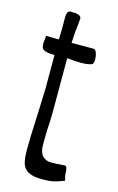

<svg xmlns="http://www.w3.org/2000/svg" viewBox="-112 -756 496 807"><g transform="rotate(15 136.0 -352.0)"><path d="M64 -100 65 -162 70 -280 73 -368V-514Q25 -514 18 -530Q15 -538 15 -547Q15 -557 16.5 -566Q18 -575 18 -583Q36 -582 73 -582L74 -586L75 -624V-667Q74 -691 78.5 -699.5Q83 -708 92 -708Q97 -708 100 -707H102Q104 -707 109 -707.5Q114 -708 118 -706Q138 -703 138 -689Q138 -686 136 -666Q131 -631 129 -582H225Q233 -582 238 -568.5Q243 -555 243 -540Q243 -520 234 -517Q215 -511 188 -511Q164 -511 128 -515V-278L127 -238Q124 -199 124 -157V-137Q124 -105 138 -89.5Q152 -74 175 -74Q197 -74 213 -75.5Q229 -77 236 -77Q247 -77 247 -38L251 -22Q254 -15 250 -14Q218 -2 202.5 1Q187 4 156 4Q116 4 96 -8Q76 -20 70 -41.5Q64 -63 64 -100Z"/></g></svg>

Font: Barriecito
Style: Regular
Weight: 400
Designer: Pablo Cosgaya & Sergio Jiménez
Foundry: Pablo Cosgaya & Sergio Jiménez
Version: Version 1.001